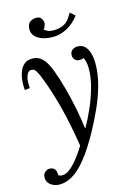

<svg xmlns="http://www.w3.org/2000/svg" viewBox="-159 -819 820 1166"><g transform="rotate(-15 251.0 -236.5)"><path d="M64 271Q30 269 9 251.5Q-12 234 -12 208Q-12 185 2 173.5Q16 162 29 162Q74 162 72 214Q78 217 83 219Q88 221 94 221Q116 222 139.5 205Q163 188 184.5 162.5Q206 137 222.5 112.5Q239 88 247 75Q238 17 226 -44.5Q214 -106 198.5 -167.5Q183 -229 164.5 -286.5Q146 -344 125 -395Q118 -412 107 -430Q96 -448 76 -446Q57 -444 47.5 -416Q38 -388 42 -342L10 -338Q7 -365 9.5 -395Q12 -425 22 -451.5Q32 -478 51 -494.5Q70 -511 101 -511Q135 -511 156.5 -493Q178 -475 191.5 -449Q205 -423 214 -398Q233 -347 251 -281Q269 -215 282.5 -146.5Q296 -78 303 -19H305Q333 -68 359 -127Q385 -186 402 -247.5Q419 -309 419 -363Q419 -388 414.5 -407Q410 -426 404 -434Q400 -431 393.5 -429.5Q387 -428 379 -428Q361 -428 350 -439.5Q339 -451 339 -467Q339 -489 353.5 -500Q368 -511 386 -511Q417 -511 434 -492Q451 -473 458.5 -444Q466 -415 466 -383Q466 -317 447 -248Q428 -179 397.5 -112Q367 -45 333 17Q283 107 237.5 164Q192 221 149 246.5Q106 272 64 271ZM260 -605Q225 -605 195 -614.5Q165 -624 147.5 -644Q130 -664 132 -693Q134 -720 150 -731.5Q166 -743 185 -744Q212 -745 221.5 -729.5Q231 -714 231 -700Q230 -692 226.5 -682Q223 -672 215 -664Q226 -654 239.5 -648.5Q253 -643 275 -643Q323 -643 355 -668Q366 -677 376 -692Q386 -707 395 -722L425 -695Q389 -649 346.5 -627Q304 -605 260 -605Z"/></g></svg>

Font: Lora Italic
Style: Italic
Weight: 400
Italic angle: -3°
Designer: Olga Karpushina, Alexei Vanyashin (Cyrillic)
Foundry: Cyreal
Version: Version 2.210; ttfautohint (v1.8.1.43-b0c9)